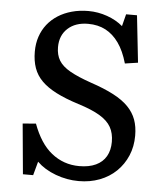

<svg xmlns="http://www.w3.org/2000/svg" viewBox="-52 -760 703 821"><g transform="rotate(5 299.0 -350.0)"><path d="M315.9 14.2Q265.1 14.2 216.6 -3.9Q168 -22 136.2 -53.2L120.1 5.9H76.2L56.2 -210L112.8 -214.8Q127.9 -173.8 147.9 -142.8Q168 -111.8 193.6 -91.3Q219.2 -70.8 249 -60.3Q278.8 -49.8 313 -49.8Q355 -49.8 384 -63.5Q413.1 -77.1 428 -103Q442.9 -128.9 442.9 -165Q442.9 -202.1 428 -228.5Q413.1 -254.9 378.7 -275.4Q344.2 -295.9 286.1 -314Q229 -332 189.9 -352.1Q150.9 -372.1 127 -396Q103 -419.9 92 -450.9Q81.1 -481.9 81.1 -521Q81.1 -556.2 91.1 -585.7Q101.1 -615.2 119.6 -638.7Q138.2 -662.1 164.6 -679Q190.9 -695.8 223.9 -704.8Q256.8 -713.9 294.9 -713.9Q335.9 -713.9 375.5 -700Q415 -686 442.9 -662.1L456.1 -713.9H502.9L524.9 -512.2L469.2 -503.9Q454.1 -557.1 429.9 -591.1Q405.8 -625 373.3 -642.1Q340.8 -659.2 297.9 -659.2Q243.7 -659.2 210.9 -629.2Q178.2 -599.1 178.2 -548.8Q178.2 -515.6 192.6 -491.7Q207 -467.8 241 -448.5Q274.9 -429.2 333 -409.2Q390.1 -390.1 430.2 -369.1Q470.2 -348.1 494.1 -323.5Q518.1 -298.8 529.1 -268.8Q540 -238.8 540 -200.2Q540 -153.3 523.4 -114.3Q506.8 -75.2 476.8 -46.1Q446.8 -17.1 405.8 -1.5Q364.7 14.2 315.9 14.2Z"/></g></svg>

Font: Literata
Style: Regular
Weight: 400
Designer: Latin by Veronika Burian and Jose Scaglione. Greek by Irene Vlachou. Cyrillic by Vera Evstafieva.
Foundry: TypeTogether
Version: Version 3.002